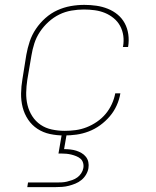

<svg xmlns="http://www.w3.org/2000/svg" viewBox="-20 -548 640 788"><path d="M243 8Q213 8 185 2Q157 -4 134 -19Q111 -34 95.5 -57Q80 -80 73 -107.5Q66 -135 66.5 -164.5Q67 -194 72 -223L88 -323Q93 -351 102 -378Q111 -405 127.5 -429.5Q144 -454 166.5 -474Q189 -494 215.5 -506Q242 -518 270 -523Q298 -528 326 -528Q351 -528 375.5 -524.5Q400 -521 422.5 -512Q445 -503 463 -488Q481 -473 492 -452.5Q503 -432 506.5 -407.5Q510 -383 506 -357L505 -355H484L485 -357Q489 -380 486 -401.5Q483 -423 473 -441.5Q463 -460 446.5 -473.5Q430 -487 410.5 -495Q391 -503 369 -506Q347 -509 324 -509Q299 -509 273 -504.5Q247 -500 223.5 -488.5Q200 -477 179.5 -458.5Q159 -440 144 -417.5Q129 -395 121 -370Q113 -345 109 -320L92 -220Q88 -194 87.5 -167.5Q87 -141 93 -116.5Q99 -92 112.5 -71Q126 -50 146.5 -36Q167 -22 193 -16.5Q219 -11 245 -11Q268 -11 290.5 -14Q313 -17 335 -25.5Q357 -34 377.5 -48Q398 -62 413.5 -80.5Q429 -99 439 -121Q449 -143 453 -165H474Q470 -140 459 -115.5Q448 -91 430.5 -70.5Q413 -50 391 -34Q369 -18 344 -8.5Q319 1 293.5 4.5Q268 8 243 8ZM92 220 95 201H210Q221 201 232.5 200.5Q244 200 254.5 197.5Q265 195 276.5 191Q288 187 297.5 180Q307 173 313.5 163Q320 153 322 142Q324 131 321 120.5Q318 110 310.5 103.5Q303 97 293 93Q283 89 273 86.5Q263 84 252 83Q241 82 230 82H220L236 -11H256L243 64Q256 64 269 65.5Q282 67 293 70.5Q304 74 314.5 80Q325 86 332.5 95.5Q340 105 342.5 117Q345 129 343 142Q341 155 333.5 168Q326 181 314.5 190.5Q303 200 289.5 205.5Q276 211 262.5 214.5Q249 218 235 219Q221 220 207 220Z"/></svg>

Font: Iosevka Aile Thin Oblique
Style: Regular
Weight: 100
Italic angle: -9°
Designer: Belleve Invis
Foundry: Belleve Invis
Version: Version 31.1.0; ttfautohint (v1.8.4)